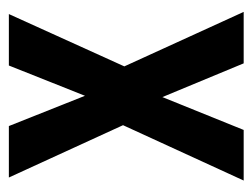

<svg xmlns="http://www.w3.org/2000/svg" viewBox="-90 -494 583 444"><g transform="rotate(-90 202.0 -271.5)"><path d="M135 -279 14 -543H133L203 -367L273 -543H392L271 -276L397 0H278L200 -188L124 0H7Z"/></g></svg>

Font: Noto Sans Gujarati UI ExtraCondensed SemiBold
Style: Regular
Weight: 600
Width: 2
Designer: Jelle Bosma - Monotype Design Team, Universal Thirst
Foundry: Monotype Imaging Inc.
Version: Version 2.106; ttfautohint (v1.8.4.7-5d5b)